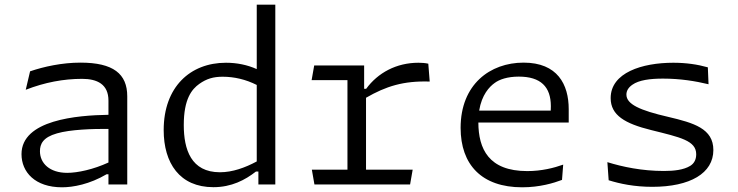

<svg xmlns="http://www.w3.org/2000/svg" viewBox="-20 -785 3140 817"><path d="M521.5 0V-375C521.5 -471 462 -518.5 322.5 -518.5C244 -518.5 166.5 -501.5 108 -481.5L89.5 -403C170.5 -434.5 250.5 -449.5 329.5 -449.5C393.5 -449.5 441.5 -426.5 441.5 -357V-296.5C308.5 -294.5 71.5 -275 71.5 -129C71.5 -53 129 12 244 12C291 12 361.5 -1 433.5 -43.5H441.5V0ZM150 -141.5C150 -172 162.5 -200.5 222.5 -217.5C279 -234 375 -237 441.5 -236.5V-93.5C377.5 -64 310 -49.5 266 -49.5C191.5 -49.5 150 -90 150 -141.5Z M676.5 -231.5C676.5 -91 744.5 11.5 888 11.5C965 11.5 1023 -19 1069 -55H1079.5V0H1151.5V-765H1072.5V-491C1032.5 -509 988 -518 941.5 -518C789.5 -518 676.5 -415 676.5 -231.5ZM762 -253C762 -364.5 796.5 -405.5 828 -428C859 -450 888 -458.5 927.5 -458.5C976.5 -458.5 1026 -447 1072.5 -423.5V-98C1023 -71.5 969.5 -52 916 -52C793 -52 762 -149 762 -253Z M1529.5 -506.5H1317L1306 -444H1458.5V-63H1307L1318 0H1725L1736 -63H1537.5V-369C1622.5 -418 1696.5 -441.5 1808.5 -438L1802.5 -514C1788.5 -517 1775 -518 1760.5 -518C1667 -518 1588 -475.5 1538 -407H1529.5Z M2085 -432C2105 -447 2139.5 -459 2187.5 -459C2281 -459 2324 -415.5 2324 -333C2324 -326.5 2324 -320 2323.5 -314.5H2019C2030 -382 2062.5 -416 2085 -432ZM1940 -241C1940 -84 2030 12 2202 12C2276.5 12 2336 -6 2371.5 -19.5L2376.5 -84.5C2337.5 -70.5 2285 -57 2223.5 -57C2059 -57 2016 -152 2015.5 -263.5H2400V-320.5C2400 -426 2352 -518.5 2208 -518.5C2065 -518.5 1940 -425.5 1940 -241Z M2845 -518C2712.5 -518 2578.5 -476 2578.5 -367.5C2578.5 -294.5 2639.5 -259 2751 -231.5C2875 -200.5 2942.5 -187 2942.5 -128.5C2942.5 -106 2933.5 -89.5 2917.5 -79.5C2889.5 -62 2848 -57.5 2805 -57.5C2711.5 -57.5 2629 -75 2564.5 -95L2570 -18C2618 -3 2679.5 10 2755.5 10C2917 10 3015.5 -48 3015.5 -146.5C3015.5 -238 2932 -262 2824 -287.5C2702.5 -315.5 2645.5 -341.5 2645.5 -382.5C2645.5 -398.5 2654 -413 2671 -424.5C2698.5 -444 2745 -450.5 2801 -450.5C2875 -450.5 2938.5 -440 2995 -426.5L2992 -498.5C2947.5 -511 2899.5 -518 2845 -518Z"/></svg>

Font: Monaspace Argon Light
Style: Regular
Weight: 300
Designer: Riley Cran & the Lettermatic Team
Foundry: Lettermatic
Version: Version 1.000 (Monaspace Argon)